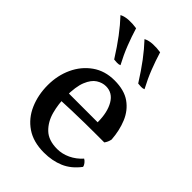

<svg xmlns="http://www.w3.org/2000/svg" viewBox="-215 -805 904 904"><g transform="rotate(45 237.0 -353.0)"><path d="M252 9Q181 9 134 -23Q87 -55 63.5 -109.5Q40 -164 40 -229Q40 -293 65 -347Q90 -401 136.5 -434Q183 -467 247 -467Q312 -467 351.5 -439Q391 -411 410.5 -364Q430 -317 434 -260Q430 -240 419 -226Q402 -226 368 -226Q334 -226 291 -225.5Q248 -225 203 -223.5Q158 -222 118 -220V-271H330Q330 -337 306 -378Q282 -419 238 -419Q214 -419 191 -404.5Q168 -390 153 -353.5Q138 -317 138 -250Q138 -201 150.5 -154.5Q163 -108 194.5 -77.5Q226 -47 284 -47Q317 -47 349 -62Q381 -77 406 -105Q414 -101 421.5 -91.5Q429 -82 430 -74Q396 -29 351.5 -10Q307 9 252 9ZM336 -535Q302 -589 271.5 -629.5Q241 -670 209 -704Q229 -714 254.5 -715Q280 -716 305 -712Q318 -669 335 -625.5Q352 -582 376 -537Q367 -533 356.5 -533.5Q346 -534 336 -535ZM176 -535Q142 -589 111.5 -629.5Q81 -670 49 -704Q69 -714 94.5 -715Q120 -716 145 -712Q158 -669 175 -625.5Q192 -582 216 -537Q207 -533 196.5 -533.5Q186 -534 176 -535Z"/></g></svg>

Font: Vollkorn
Style: Regular
Weight: 400
Designer: Friedrich Althausen
Foundry: Friedrich Althausen
Version: Version 5.001